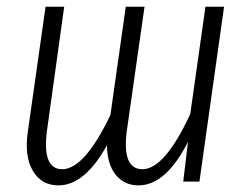

<svg xmlns="http://www.w3.org/2000/svg" viewBox="-20 -543 737 574"><path d="M594.2 -522.9H649.9L576.2 0H527.8L542 -119.1Q476.1 11.2 394 11.2Q351.6 11.2 325.9 -20.5Q300.3 -52.2 299.8 -108.9Q233.4 11.2 154.8 11.2Q104 11.2 78.4 -32Q52.7 -75.2 63 -147.9L116.2 -522.9H171.9L120.1 -149.9Q106 -37.1 166 -37.1Q232.4 -37.1 310.1 -199.2L356 -522.9H412.1L358.9 -149.9Q344.7 -37.1 405.8 -37.1Q472.2 -37.1 548.8 -202.1Z"/></svg>

Font: Fira Sans Compressed Light
Style: Italic
Weight: 300
Width: 3
Italic angle: -8°
Designer: Carrois Corporate & Edenspiekermann AG
Foundry: Carrois Corporate GbR & Edenspiekermann AG
Version: Version 4.203;PS 004.203;hotconv 1.0.88;makeotf.lib2.5.64775